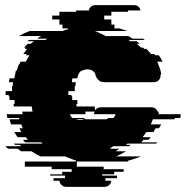

<svg xmlns="http://www.w3.org/2000/svg" viewBox="-25 -630 726 750"><path d="M595 -184H681Q681 -181 680.5 -177.5Q680 -174 679 -169H658Q658 -168 657.5 -167Q657 -166 657 -164H572Q571 -160 568.5 -154.5Q566 -149 564 -144H604Q603 -140 600.5 -136.5Q598 -133 596 -129H583L574 -114H546Q543 -109 539.5 -104Q536 -99 532 -94H564L555 -84H536L527 -74H590Q589 -73 587.5 -72Q586 -71 585 -69H473L467 -64H485L479 -59H417L404 -49H441Q437 -47 434 -44Q431 -41 426 -39H467Q458 -34 449 -29Q440 -24 429 -19H525Q514 -14 501.5 -10Q489 -6 475 -2V1H275V21H380V31H458V41H421V51H374V56H432V66H387V76H410Q408 90 397 96H398Q391 100 383 100H234Q225 100 220 96Q209 90 207 76H184V66H229V56H171V51H218V41H255V31H177V21H72V1H272V-3Q261 -6 250.5 -10.5Q240 -15 229 -19H133Q116 -27 98 -39H58Q54 -41 50.5 -44Q47 -47 44 -49H7L-5 -59H57Q56 -61 54.5 -62Q53 -63 52 -64H34L29 -69H141L136 -74H73Q69 -78 65 -84H84Q80 -88 76 -94H44Q40 -99 37 -104Q34 -109 31 -114H58Q56 -118 54.5 -121.5Q53 -125 51 -129H64L58 -144H18L12 -164H51L49 -169H4L1 -184H64Q62 -190 62 -194H102L99 -214H29Q29 -217 28 -219V-224H32V-239H12V-254H9V-259H-3V-274H22V-294H25V-300Q25 -306 26 -309H10Q11 -313 11 -316.5Q11 -320 12 -324H31L37 -354H40Q42 -358 43 -361.5Q44 -365 45 -369Q46 -371 47 -374Q48 -377 49 -379H50Q52 -381 53 -384Q54 -387 55 -389H76Q78 -394 81 -399L90 -414H76L79 -419H66Q70 -424 73.5 -429.5Q77 -435 81 -439H72Q73 -441 74 -442Q75 -443 76 -444H69Q75 -452 84 -459H95L107 -469H82Q84 -471 85.5 -472Q87 -473 89 -474H152L160 -479H120Q124 -482 128 -484.5Q132 -487 136 -489H48Q59 -495 69.5 -500Q80 -505 91 -509H219Q224 -511 230 -513Q236 -515 241 -516V-519H219V-534H207V-554H179V-569H207V-584H272Q272 -587 273 -589H322Q327 -610 349 -610H498Q519 -610 524 -589H475V-584H410V-569H382V-554H410V-534H422V-519H444V-518L473 -509H345Q357 -505 367.5 -499.5Q378 -494 388 -489H477L493 -479H533Q535 -478 537 -477Q539 -476 540 -474H476Q478 -473 480 -472Q482 -471 483 -469H508L521 -459H509Q514 -455 518 -451.5Q522 -448 526 -444H533Q535 -443 536 -442Q537 -441 538 -439H547Q552 -434 556.5 -429Q561 -424 565 -419H578L581 -414H595Q598 -410 600.5 -406.5Q603 -403 605 -399Q608 -394 610 -389H589Q592 -384 594 -379H593L597 -369Q599 -365 600 -361.5Q601 -358 602 -354L605 -339H602V-336Q603 -331 600 -324Q593 -309 576 -309H381Q364 -309 354 -324L351 -329Q350 -333 346 -339H349Q343 -350 336 -354Q328 -359 317 -359Q305 -359 297 -354H294Q286 -350 281 -339Q279 -335 277 -324H258Q257 -320 256.5 -316.5Q256 -313 256 -309H271Q270 -306 270 -302.5Q270 -299 270 -295V-294H267V-274H242V-259H254V-254H257V-239H277Q277 -235 277 -231.5Q277 -228 278 -224H273Q274 -222 274 -219Q274 -216 274 -214H345Q345 -210 345.5 -206.5Q346 -203 346 -199Q355 -211 370 -211H565Q584 -211 591 -194H593Q595 -191 595 -184ZM398 -169H418Q424 -175 427 -184H341L344 -191Q344 -192 344.5 -192.5Q345 -193 345 -194H308Q308 -190 310 -184H248Q251 -175 257 -169H302Q306 -166 310 -164H390Q395 -166 398 -169ZM271 -164Q279 -161 288 -161Q299 -161 305 -164Z"/></svg>

Font: Rubik Glitch
Style: Regular
Weight: 400
Designer: Hubert and Fischer, NaN
Foundry: Hubert and Fischer, NaN
Version: Version 2.200